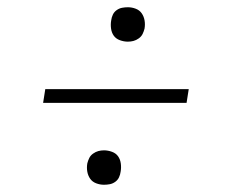

<svg xmlns="http://www.w3.org/2000/svg" viewBox="-20 -605 640 530"><path d="M333 -490Q322 -490 311 -494Q300 -498 294 -506.5Q288 -515 286.5 -526.5Q285 -538 287 -549Q288 -557 291.5 -564.5Q295 -572 302 -577Q309 -582 317 -583.5Q325 -585 333 -585Q344 -585 354.5 -581Q365 -577 371 -568.5Q377 -560 379 -549Q381 -538 379 -526Q377 -518 373.5 -511Q370 -504 363 -499Q356 -494 348.5 -492Q341 -490 333 -490ZM99 -321 105 -359H501L495 -321ZM267 -95Q256 -95 245.5 -99Q235 -103 229 -111.5Q223 -120 221 -131Q219 -142 221 -154Q223 -162 226.5 -169Q230 -176 237 -181Q244 -186 251.5 -188Q259 -190 267 -190Q278 -190 289 -186Q300 -182 306 -173.5Q312 -165 313.5 -153.5Q315 -142 313 -131Q312 -123 308.5 -115.5Q305 -108 298 -103Q291 -98 283 -96.5Q275 -95 267 -95Z"/></svg>

Font: Iosevka Etoile Extralight
Style: Italic
Weight: 200
Italic angle: -9°
Designer: Belleve Invis
Foundry: Belleve Invis
Version: Version 22.1.2; ttfautohint (v1.8.4)